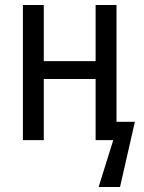

<svg xmlns="http://www.w3.org/2000/svg" viewBox="-20 -557 572 763"><path d="M71 0H154V-243H360V0H430L372 186H457L516 -73H443V-537H360V-314H154V-537H71Z"/></svg>

Font: Noto Sans Condensed
Style: Regular
Weight: 400
Width: 3
Designer: Monotype Design Team
Foundry: Monotype Imaging Inc.
Version: Version 2.013